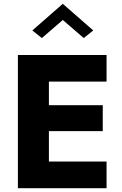

<svg xmlns="http://www.w3.org/2000/svg" viewBox="-20 -989 643 1009"><path d="M237 -300V-140H540V0H74V-700H540V-560H237V-436H520V-300ZM310 -884 200 -789 150 -829 310 -969 470 -829 420 -789Z"/></svg>

Font: renner_700bold
Style: Bold
Weight: 700
Version: Version 003.000 ; ttfautohint (v0.97) -l 8 -r 50 -G 200 -x 1